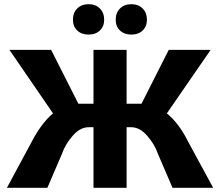

<svg xmlns="http://www.w3.org/2000/svg" viewBox="-20 -896 1049 916"><path d="M997 0H803L733 -163Q718 -207 682.5 -248Q647 -289 606 -289H584V0H426V-289H403Q362 -289 326.5 -248Q291 -207 276 -163L206 0H13L133 -223Q179 -310 233 -355L25 -658H224L354 -401H355H426V-658H584V-401H654H655L785 -658H985L776 -355Q833 -309 876 -223ZM328 -802Q328 -835 348.5 -855.5Q369 -876 403 -876Q436 -876 456.5 -855.5Q477 -835 477 -802Q477 -770 456.5 -750.5Q436 -731 403 -731Q369 -731 348.5 -750.5Q328 -770 328 -802ZM532 -802Q532 -835 552.5 -855.5Q573 -876 607 -876Q640 -876 660.5 -855.5Q681 -835 681 -802Q681 -770 660.5 -750.5Q640 -731 607 -731Q573 -731 552.5 -750.5Q532 -770 532 -802Z"/></svg>

Font: Ysabeau Ultrabold
Style: Regular
Weight: 800
Designer: Christian Thalmann (Catharsis Fonts)
Version: Version 0.003